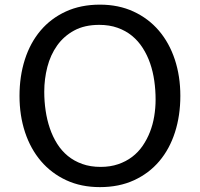

<svg xmlns="http://www.w3.org/2000/svg" viewBox="-20 -778 840 807"><path d="M400 8.5Q321 8.5 258.5 -20.5Q196 -49.5 152.2 -100.8Q108.5 -152 85.2 -222.2Q62 -292.5 62 -375Q62 -457.5 84.5 -527.8Q107 -598 150.2 -649.2Q193.5 -700.5 256.5 -729.5Q319.5 -758.5 400 -758.5Q478.5 -758.5 541.2 -729.5Q604 -700.5 647.8 -649.2Q691.5 -598 714.8 -527.8Q738 -457.5 738 -375Q738 -292.5 715.5 -222.2Q693 -152 649.8 -100.8Q606.5 -49.5 543.5 -20.5Q480.5 8.5 400 8.5ZM634 -359.5Q634 -399.5 628.5 -438.2Q623 -477 611 -511.8Q599 -546.5 580 -576.2Q561 -606 534.8 -627.5Q508.5 -649 474.2 -661.2Q440 -673.5 397 -673.5Q335.5 -673.5 291.8 -649.8Q248 -626 220 -586.5Q192 -547 179 -496.5Q166 -446 166 -392.5Q166 -352 171.8 -313Q177.5 -274 189.5 -238.8Q201.5 -203.5 220.2 -173.8Q239 -144 265.2 -122.5Q291.5 -101 325.8 -88.8Q360 -76.5 403 -76.5Q443.5 -76.5 476.5 -87.8Q509.5 -99 535.2 -118.5Q561 -138 579.5 -165Q598 -192 610.2 -223.2Q622.5 -254.5 628.2 -289.2Q634 -324 634 -359.5Z"/></svg>

Font: B612
Style: Regular
Weight: 400
Designer: Nicolas Chauveau, Thomas Paillot, Jonathan Favre-Lamarine, Jean-Luc Vinot
Foundry: AIRBUS
Version: Version 1.008